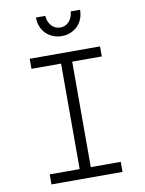

<svg xmlns="http://www.w3.org/2000/svg" viewBox="-98 -985 796 1054"><g transform="rotate(-10 300.0 -458.5)"><path d="M102 0H498V-56H331V-644H496V-700H104V-644H269V-56H102ZM229 -917H177Q177 -890 186 -867Q195 -844 211.5 -827.5Q228 -811 250.5 -801.5Q273 -792 300 -792Q327 -792 349.5 -801.5Q372 -811 388.5 -827.5Q405 -844 414 -867Q423 -890 423 -917H371Q368 -882 348.5 -861Q329 -840 300 -840Q271 -840 251.5 -861Q232 -882 229 -917Z"/></g></svg>

Font: CommitMonoV142 ExtLt
Style: Regular
Weight: 200
Monospace: yes
Designer: Eigil Nikolajsen
Foundry: Eigil Nikolajsen
Version: Version 1.142